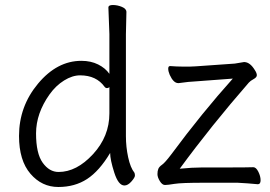

<svg xmlns="http://www.w3.org/2000/svg" viewBox="-20 -729 1077 767"><path d="M863 -60Q975 -60 991 -61H992Q1003 -61 1012 -43Q1021 -25 1021 -9Q1021 7 1010 7Q969 3 929 1H794Q704 1 677 5.5Q650 10 639 10Q628 10 618.5 -5.5Q609 -21 609 -33.5Q609 -46 612.5 -54.5Q616 -63 627.5 -71Q639 -79 664 -112Q787 -278 910 -415L763 -404Q736 -403 694 -397H692Q673 -397 658 -430Q652 -444 652 -454.5Q652 -465 659 -465H661Q687 -463 708 -463H740Q752 -463 762 -464L918 -475L954 -481H958Q980 -479 998 -449Q1006 -437 1006 -428.5Q1006 -420 993 -413Q980 -406 974 -399Q824 -227 698 -55Q748 -60 786 -60ZM485 -681 483 -592V-185Q483 -142 492 -100.5Q501 -59 517 -39Q519 -35 519 -27.5Q519 -20 505 -4Q491 12 477 12Q453 12 436.5 -39.5Q420 -91 420 -118Q377 -46 328 -14Q279 18 213 18Q147 18 101.5 -35Q56 -88 56 -186Q56 -304 132 -395Q208 -486 305 -486Q343 -486 372 -471.5Q401 -457 417 -434V-593L413 -699Q413 -709 431 -709Q449 -709 467 -701.5Q485 -694 485 -681ZM417 -381Q413 -377 407.5 -377Q402 -377 398 -382Q365 -428 300 -428Q269 -428 236 -407.5Q203 -387 178 -352Q124 -276 124 -196Q124 -116 150.5 -79Q177 -42 214 -42Q286 -42 351.5 -113Q417 -184 417 -276Z"/></svg>

Font: Fusion Kai T
Style: Regular
Weight: 400
Designer: Fontworks Inc.
Version: Version 24.134;May 13, 2024